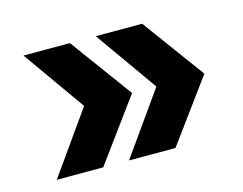

<svg xmlns="http://www.w3.org/2000/svg" viewBox="-66 -599 764 603"><g transform="rotate(-15 316.0 -298.0)"><path d="M350 -298 202 -500H51L194 -298L51 -96H202ZM585 -298 437 -500H286L429 -298L286 -96H437Z"/></g></svg>

Font: HB Figtree Prototype
Style: Bold
Weight: 700
Designer: Alfredo Marco Pradil
Foundry: Hanken Design Co.®
Version: Version 1.002;Glyphs 3.2 (3228)